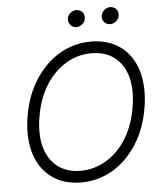

<svg xmlns="http://www.w3.org/2000/svg" viewBox="-60 -965 878 1028"><g transform="rotate(-5 378.5 -451.0)"><path d="M79.2 -367.5Q88.8 -425.1 106.9 -473.5Q125 -522 152 -563.6Q177.6 -603 209.7 -635.1Q241.8 -667.3 279.7 -689.8Q317.5 -712.4 360.8 -724.8Q404.1 -737.2 452.1 -737.2Q498.2 -737.2 537.1 -725.5Q576 -713.8 608.3 -690.7Q640.3 -668 663.2 -634.9Q686.1 -601.9 699 -559.8Q712 -517.8 714.3 -467.5Q716.6 -417.3 707 -359.7Q688.6 -247.2 634.9 -164.1Q609.4 -124.6 577.4 -92.5Q545.5 -60.4 507.6 -37.6Q469.8 -14.9 426.5 -2.5Q383.2 9.9 335.2 9.9Q242.5 9.9 177.9 -36.6Q146 -60 122.9 -93Q99.8 -126.1 87 -168Q74.2 -209.9 71.9 -259.9Q69.6 -310 79.2 -367.5ZM146.7 -194.2Q157 -159.8 174.5 -133.3Q192.1 -106.9 216.4 -89Q240.8 -71 271 -61.8Q301.1 -52.6 336.6 -52.6Q409.8 -52.6 473.7 -90.2Q505.7 -109 533.2 -136.2Q560.7 -163.4 582.6 -198.3Q604.4 -233.3 620 -275.7Q635.7 -318.2 643.5 -367.5Q659.8 -463.1 639.6 -533.7Q629.6 -568.2 611.9 -594.5Q594.1 -620.7 569.8 -638.7Q545.5 -656.6 515.1 -665.7Q484.7 -674.7 449.9 -674.7Q413.4 -674.7 379.4 -665.7Q345.5 -656.6 313.2 -637.4Q281.2 -618.6 253.6 -591.4Q225.9 -564.3 203.8 -529.3Q181.8 -494.3 166.2 -451.9Q150.6 -409.4 142.4 -359.7Q126.4 -262.8 146.7 -194.2ZM521.7 -871.1Q523.4 -880 528.1 -887.4Q532.7 -894.9 539.2 -900.4Q545.8 -905.9 553.6 -908.9Q561.4 -911.9 569.6 -911.9Q580.3 -911.9 589 -908Q597.7 -904.1 603.3 -897.4Q609 -890.6 611.3 -881.6Q613.6 -872.5 611.9 -861.9Q610.4 -853.7 606.2 -846.2Q601.9 -838.8 595.3 -833.3Q588.8 -827.8 580.6 -824.4Q572.4 -821 562.9 -821Q543.7 -821 530.9 -835.9Q518.1 -850.9 521.7 -871.1ZM339.8 -871.1Q341.3 -880 345.9 -887.4Q350.5 -894.9 357.1 -900.4Q363.6 -905.9 371.6 -908.9Q379.6 -911.9 387.8 -911.9Q398.4 -911.9 407 -908Q415.5 -904.1 421.2 -897.5Q426.8 -891 429.3 -881.7Q431.8 -872.5 430 -861.9Q429 -854 424.7 -846.6Q420.5 -839.1 413.9 -833.5Q407.3 -827.8 399 -824.4Q390.6 -821 381 -821Q361.5 -821 349.4 -836.3Q337.4 -851.6 339.8 -871.1Z"/></g></svg>

Font: Inter P Light
Style: Italic
Weight: 300
Italic angle: 9.39999°
Designer: Rasmus Andersson
Foundry: rsms
Version: Version 3.018;git-588b23468